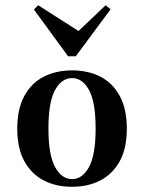

<svg xmlns="http://www.w3.org/2000/svg" viewBox="-20 -694 544 725"><path d="M251.6 11.3Q191.1 11.3 144.8 -12.9Q98.4 -37.1 71.8 -85.5Q45.2 -133.9 45.2 -208.1Q45.2 -282.3 71.8 -331.5Q98.4 -380.6 145.2 -404.4Q191.9 -428.2 252.4 -428.2Q312.9 -428.2 359.3 -404.4Q405.6 -380.6 432.3 -331.5Q458.9 -282.3 458.9 -208.1Q458.9 -133.9 432.3 -85.5Q405.6 -37.1 359.3 -12.9Q312.9 11.3 251.6 11.3ZM252.4 -17.7Q291.1 -17.7 316.1 -63.3Q341.1 -108.9 341.1 -208.1Q341.1 -308.9 316.1 -354Q291.1 -399.2 252.4 -399.2Q212.9 -399.2 187.9 -354Q162.9 -308.9 162.9 -208.1Q162.9 -108.9 187.9 -63.3Q212.9 -17.7 252.4 -17.7ZM379 -674.2 397.6 -658.9 266.1 -481.5H237.1L108.1 -658.1L124.2 -674.2L298.4 -562.9L253.2 -554.8Z"/></svg>

Font: Playfair 5pt SemiExpanded Light
Style: Bold
Weight: 700
Version: Version 2.203